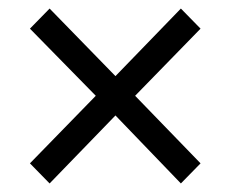

<svg xmlns="http://www.w3.org/2000/svg" viewBox="-20 -554 539 449"><path d="M96 -125 50 -172 204 -330 50 -487 96 -534 250 -376 403 -534 449 -487 296 -330 449 -172 403 -125 250 -284Z"/></svg>

Font: Assistant Medium
Style: Regular
Weight: 500
Designer: Hebrew By Ben Nathan, Latin by Paul Hunt
Version: Version 3.000